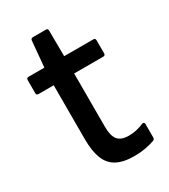

<svg xmlns="http://www.w3.org/2000/svg" viewBox="-160 -700 695 789"><g transform="rotate(-30 187.5 -305.0)"><path d="M243 11Q191 11 159.5 -6Q128 -23 114 -59Q100 -95 100 -151V-407H28Q18 -407 18 -417V-479Q18 -489 28 -489H103L114 -611Q115 -621 125 -621H187Q196 -621 196 -611L197 -489H335Q345 -489 345 -479V-417Q345 -407 335 -407H197V-155Q197 -111 212.5 -92Q228 -73 265 -73Q283 -73 301 -77Q319 -81 335 -88Q347 -92 347 -80V-17Q347 -8 339 -5Q320 2 295.5 6.5Q271 11 243 11Z"/></g></svg>

Font: Sofia Sans Semi Condensed SemiBold
Style: Regular
Weight: 600
Designer: Botio Nikoltchev, Ani Petrova
Foundry: lettersoup
Version: Version 4.100